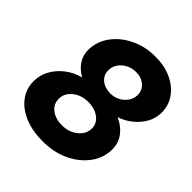

<svg xmlns="http://www.w3.org/2000/svg" viewBox="-196 -846 992 992"><g transform="rotate(45 300.5 -350.0)"><path d="M271 11Q196 11 139 -12.5Q82 -36 50 -78.5Q18 -121 18 -176Q18 -221 39.5 -259.5Q61 -298 98 -326.5Q135 -355 182 -367Q145 -387 124 -418.5Q103 -450 103 -488Q103 -550 139.5 -600.5Q176 -651 237.5 -681Q299 -711 373 -711Q440 -711 491 -687.5Q542 -664 571.5 -623Q601 -582 601 -528Q601 -489 582 -454Q563 -419 530.5 -392Q498 -365 456 -351Q501 -332 528 -296.5Q555 -261 555 -215Q555 -152 517 -100.5Q479 -49 415 -19Q351 11 271 11ZM343 -411Q372 -411 396 -424Q420 -437 434.5 -458.5Q449 -480 449 -505Q449 -540 423.5 -562Q398 -584 359 -584Q330 -584 305 -571Q280 -558 265.5 -536.5Q251 -515 251 -488Q251 -454 277 -432.5Q303 -411 343 -411ZM283 -118Q333 -118 368.5 -146.5Q404 -175 404 -216Q404 -241 390 -259.5Q376 -278 351.5 -289Q327 -300 294 -300Q244 -300 209 -272Q174 -244 174 -203Q174 -178 187.5 -159Q201 -140 225.5 -129Q250 -118 283 -118Z"/></g></svg>

Font: Red Hat Mono
Style: Italic
Weight: 300
Italic angle: -12°
Monospace: yes
Designer: Pentagram, MCKL
Foundry: Pentagram, MCKL
Version: Version 1.023